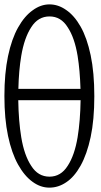

<svg xmlns="http://www.w3.org/2000/svg" viewBox="-30 -775 462 880"><path d="M272.9 -729.5Q310.5 -704.1 339.6 -652.8Q368.7 -601.6 385.5 -522Q402.3 -442.4 402.3 -334Q402.3 -225.6 385.5 -147Q368.7 -68.4 339.6 -16.1Q310.5 36.1 273.4 60.5Q237.3 85 196.5 85Q155.8 85 119.6 58.6Q82 31.7 52.7 -21Q23.4 -73.7 6.8 -152.1Q-9.8 -230.5 -9.8 -334.7Q-9.8 -439 6.8 -517.8Q23.4 -596.7 53 -649.2Q82.5 -701.7 120.1 -728Q156.7 -754.9 196.8 -754.9Q236.8 -754.9 272.9 -729.5ZM338.9 -367.7Q336.4 -452.6 325.7 -519Q312 -602.1 280.3 -649.9Q249.5 -699.7 197 -699.7Q144.5 -699.7 113.3 -650.4Q81.5 -602.1 67.4 -519Q56.2 -452.1 54.2 -367.7ZM53.7 -315.9Q55.2 -220.2 67.4 -146Q81.1 -63 113.3 -14.6Q144.5 34.7 196.8 34.7Q249 34.7 280.3 -15.1Q312 -63.5 325.7 -146Q337.9 -220.2 339.4 -315.9Z"/></svg>

Font: Scarab Serif
Style: Condensed-Light
Weight: 300
Designer: John Roberts
Foundry: Scarab
Version: 1.0